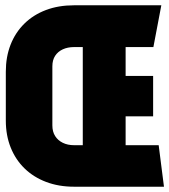

<svg xmlns="http://www.w3.org/2000/svg" viewBox="-20 -706 640 726"><path d="M260 0Q202 0 154.5 -18Q107 -36 73 -69Q39 -102 20.5 -148Q2 -194 2 -250V-435Q2 -491 20 -537Q38 -583 72 -616.5Q106 -650 153.5 -668Q201 -686 260 -686H590L560 -528H455V-419H559V-266H455V-157H580L600 0ZM260 -157H293V-528H260Q236 -528 217.5 -519.5Q199 -511 188.5 -495Q178 -479 178 -455V-232Q178 -208 188.5 -191.5Q199 -175 217.5 -166Q236 -157 260 -157Z"/></svg>

Font: Chivo Mono Black
Style: Regular
Weight: 900
Designer: Hector Gatti
Foundry: Omnibus-Type
Version: Version 1.008